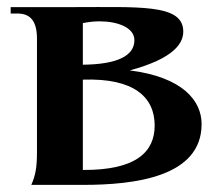

<svg xmlns="http://www.w3.org/2000/svg" viewBox="-20 -520 617 540"><path d="M68 0H213C358 0 547 -22 547 -171C547 -236 495 -303 345 -322C467 -355 500 -398 495 -439C487 -508 370 -500 187 -500H10V-482H29C66 -482 84 -460 84 -411V-94C84 -49 80 -27 68 0ZM213 -42V-296C358 -301 415 -246 415 -167C415 -95 366 -41 213 -42ZM213 -338V-455C228 -458 244 -460 260 -460C310 -460 358 -443 358 -407C358 -363 310 -339 213 -338Z"/></svg>

Font: Sinistre
Style: Bold
Weight: 700
Designer: Jules Durand
Foundry: Collletttivo
Version: Version 69.420;Glyphs 3.2 (3217)